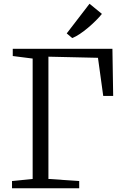

<svg xmlns="http://www.w3.org/2000/svg" viewBox="-20 -1003 648 1023"><path d="M44 0V-38.5L154 -49.5V-691L48 -704.5V-743H579L583 -492H530L502 -695L238 -701V-49.5L402 -38.5V0ZM364.5 -800.5 335.5 -825 457 -983 523 -929Q510.5 -913 491.2 -893.8Q472 -874.5 449.8 -855.8Q427.5 -837 405.5 -822.2Q383.5 -807.5 365.5 -800.5Z"/></svg>

Font: Merriweather 36pt Light
Style: Regular
Weight: 300
Designer: Eben Sorkin
Foundry: Eben Sorkin
Version: Version 2.100